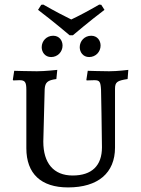

<svg xmlns="http://www.w3.org/2000/svg" viewBox="-20 -809 615 838"><path d="M284 -655H298C298 -655 371 -717 436 -766L422 -788L413 -789C365 -761 319 -737 291 -724C264 -737 216 -762 169 -789L160 -788L146 -766C211 -717 284 -655 284 -655ZM203 -560C232 -560 253 -583 253 -610C253 -632 239 -653 212 -653C183 -653 162 -630 162 -603C162 -582 176 -560 203 -560ZM369 -560C398 -560 419 -583 419 -610C419 -632 405 -653 378 -653C349 -653 328 -630 328 -603C328 -582 342 -560 369 -560ZM277 9C408 9 482 -54 482 -165V-421C482 -451 491 -457 537 -464L540 -504C540 -504 493 -498 456 -498C425 -498 363 -500 363 -500L357 -461L358 -458L392 -459C415 -459 419 -452 421 -417C421 -417 425 -219 425 -166C425 -86 381 -43 297 -43C214 -43 169 -97 169 -191L175 -420C177 -449 187 -459 226 -464L230 -504C230 -504 176 -498 141 -498C106 -498 42 -500 42 -500L36 -461L38 -458C38 -458 56 -459 65 -459C89 -459 95 -451 95 -417V-162C95 -51 159 9 277 9Z"/></svg>

Font: Alegreya SC
Style: Regular
Weight: 400
Designer: Juan Pablo del Peral
Foundry: Huerta Tipografica
Version: Version 2.007;PS 002.007;hotconv 1.0.88;makeotf.lib2.5.64775